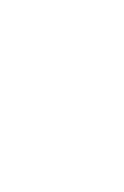

<svg xmlns="http://www.w3.org/2000/svg" viewBox="-51 -788 503 776"><g transform="rotate(-5 200.0 -400.0)"><path d="M300 -650Q300 -650 300 -650Q300 -650 300 -650Q300 -650 300 -650Q300 -650 300 -650Q300 -650 300 -650Q300 -650 300 -650Q300 -650 300 -650Q300 -650 300 -650Q300 -650 300 -650Q300 -650 300 -650Q300 -650 300 -650Q300 -650 300 -650ZM200 -550Q200 -550 200 -550Q200 -550 200 -550Q200 -550 200 -550Q200 -550 200 -550Q200 -550 200 -550Q200 -550 200 -550Q200 -550 200 -550Q200 -550 200 -550Q200 -550 200 -550Q200 -550 200 -550Q200 -550 200 -550Q200 -550 200 -550ZM200 -750Q200 -750 200 -750Q200 -750 200 -750Q200 -750 200 -750Q200 -750 200 -750Q200 -750 200 -750Q200 -750 200 -750Q200 -750 200 -750Q200 -750 200 -750Q200 -750 200 -750Q200 -750 200 -750Q200 -750 200 -750Q200 -750 200 -750ZM100 -650Q100 -650 100 -650Q100 -650 100 -650Q100 -650 100 -650Q100 -650 100 -650Q100 -650 100 -650Q100 -650 100 -650Q100 -650 100 -650Q100 -650 100 -650Q100 -650 100 -650Q100 -650 100 -650Q100 -650 100 -650Q100 -650 100 -650ZM100 -150Q100 -150 100 -150Q100 -150 100 -150Q100 -150 100 -150Q100 -150 100 -150Q100 -150 100 -150Q100 -150 100 -150Q100 -150 100 -150Q100 -150 100 -150Q100 -150 100 -150Q100 -150 100 -150Q100 -150 100 -150Q100 -150 100 -150ZM100 -250Q100 -250 100 -250Q100 -250 100 -250Q100 -250 100 -250Q100 -250 100 -250Q100 -250 100 -250Q100 -250 100 -250Q100 -250 100 -250Q100 -250 100 -250Q100 -250 100 -250Q100 -250 100 -250Q100 -250 100 -250Q100 -250 100 -250ZM300 -350Q300 -350 300 -350Q300 -350 300 -350Q300 -350 300 -350Q300 -350 300 -350Q300 -350 300 -350Q300 -350 300 -350Q300 -350 300 -350Q300 -350 300 -350Q300 -350 300 -350Q300 -350 300 -350Q300 -350 300 -350Q300 -350 300 -350ZM300 -450Q300 -450 300 -450Q300 -450 300 -450Q300 -450 300 -450Q300 -450 300 -450Q300 -450 300 -450Q300 -450 300 -450Q300 -450 300 -450Q300 -450 300 -450Q300 -450 300 -450Q300 -450 300 -450Q300 -450 300 -450Q300 -450 300 -450ZM300 -250Q300 -250 300 -250Q300 -250 300 -250Q300 -250 300 -250Q300 -250 300 -250Q300 -250 300 -250Q300 -250 300 -250Q300 -250 300 -250Q300 -250 300 -250Q300 -250 300 -250Q300 -250 300 -250Q300 -250 300 -250Q300 -250 300 -250ZM300 -150Q300 -150 300 -150Q300 -150 300 -150Q300 -150 300 -150Q300 -150 300 -150Q300 -150 300 -150Q300 -150 300 -150Q300 -150 300 -150Q300 -150 300 -150Q300 -150 300 -150Q300 -150 300 -150Q300 -150 300 -150Q300 -150 300 -150ZM100 -350Q100 -350 100 -350Q100 -350 100 -350Q100 -350 100 -350Q100 -350 100 -350Q100 -350 100 -350Q100 -350 100 -350Q100 -350 100 -350Q100 -350 100 -350Q100 -350 100 -350Q100 -350 100 -350Q100 -350 100 -350Q100 -350 100 -350ZM100 -450Q100 -450 100 -450Q100 -450 100 -450Q100 -450 100 -450Q100 -450 100 -450Q100 -450 100 -450Q100 -450 100 -450Q100 -450 100 -450Q100 -450 100 -450Q100 -450 100 -450Q100 -450 100 -450Q100 -450 100 -450Q100 -450 100 -450ZM200 -50Q200 -50 200 -50Q200 -50 200 -50Q200 -50 200 -50Q200 -50 200 -50Q200 -50 200 -50Q200 -50 200 -50Q200 -50 200 -50Q200 -50 200 -50Q200 -50 200 -50Q200 -50 200 -50Q200 -50 200 -50Q200 -50 200 -50ZM300 -50Q300 -50 300 -50Q300 -50 300 -50Q300 -50 300 -50Q300 -50 300 -50Q300 -50 300 -50Q300 -50 300 -50Q300 -50 300 -50Q300 -50 300 -50Q300 -50 300 -50Q300 -50 300 -50Q300 -50 300 -50Q300 -50 300 -50Z"/></g></svg>

Font: TINY 5x3
Style: Regular
Weight: 400
Designer: Jack Halten Fahnestock
Foundry: Velvetyne Type Foundry
Version: Version 1.002